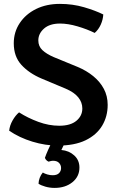

<svg xmlns="http://www.w3.org/2000/svg" viewBox="-20 -716 596 962"><path d="M26 -61Q28.5 -87 43 -112.5Q57.5 -138 75.5 -153Q119 -125 172 -105.5Q225 -86 277 -86Q333 -86 362.8 -110.8Q392.5 -135.5 392.5 -172.5Q392.5 -203 372.2 -228.2Q352 -253.5 308.5 -272L188 -322.5Q125.5 -349 87.2 -391Q49 -433 49 -499Q49 -555.5 78.8 -600.2Q108.5 -645 160.5 -670.8Q212.5 -696.5 280 -696.5Q344 -696.5 401.2 -679.8Q458.5 -663 497.5 -643.5Q496 -617.5 484.8 -592.5Q473.5 -567.5 454.5 -551Q416 -570 368.2 -584Q320.5 -598 281 -598Q229 -598 200.5 -572.8Q172 -547.5 172 -513.5Q172 -484 192.5 -464.8Q213 -445.5 249 -430L369.5 -380.5Q413.5 -362 447.2 -334.5Q481 -307 500.2 -271Q519.5 -235 519.5 -190.5Q519.5 -132.5 491.8 -86.2Q464 -40 408.8 -13.2Q353.5 13.5 269.5 13.5Q207.5 13.5 142.5 -6.2Q77.5 -26 26 -61ZM205 75Q210.5 58.5 221.5 34Q232.5 9.5 241.5 -6H309.5Q304.5 1 297.8 14Q291 27 287.5 35.5Q326 39 352 62.8Q378 86.5 378 123.5Q378 168.5 342.8 197Q307.5 225.5 253.5 225.5Q229.5 225.5 207.5 219.2Q185.5 213 173 204.5Q173.5 189.5 179.2 174.5Q185 159.5 194.5 148.5Q203.5 154 217 158Q230.5 162 244 162Q265.5 162 275.8 151.5Q286 141 286 126Q286 111 275.8 100.2Q265.5 89.5 246 89.5Q240 89.5 234.2 91Q228.5 92.5 223.5 94Q210 88 205 75Z"/></svg>

Font: Signika Medium
Style: Regular
Weight: 500
Designer: Anna Giedry
Foundry: Anna Giedry
Version: Version 2.000